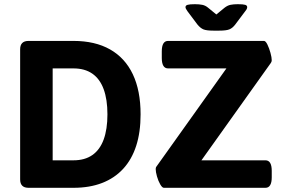

<svg xmlns="http://www.w3.org/2000/svg" viewBox="-20 -895 1351 915"><path d="M116 0Q76 0 76 -40V-660Q76 -700 116 -700H330Q433 -700 504.5 -659.5Q576 -619 613 -541Q650 -463 650 -350Q650 -265 629 -200Q608 -135 567 -90.5Q526 -46 466.5 -23Q407 0 330 0ZM231 -131H330Q384 -131 420 -156Q456 -181 474 -230Q492 -279 492 -350Q492 -421 474 -470Q456 -519 420 -544Q384 -569 330 -569H231ZM761 0Q753 0 743.5 -16.5Q734 -33 728 -54.5Q722 -76 722 -89Q722 -95 724 -99L1059 -569H781Q751 -569 751 -619V-650Q751 -700 781 -700H1238Q1246 -700 1254.5 -682.5Q1263 -665 1269 -643Q1275 -621 1275 -608Q1275 -600 1270 -594L940 -131H1245Q1275 -131 1275 -81V-50Q1275 0 1245 0ZM997 -749Q964 -749 949.5 -755Q935 -761 921 -778L873 -842Q869 -848 866.5 -852.5Q864 -857 864 -861Q864 -869 874 -872Q884 -875 909 -875Q929 -875 944 -872Q959 -869 972 -858L1011 -826L1050 -858Q1064 -869 1078.5 -872Q1093 -875 1113 -875Q1139 -875 1148.5 -872Q1158 -869 1158 -861Q1158 -857 1156 -852.5Q1154 -848 1149 -842L1101 -778Q1088 -761 1073 -755Q1058 -749 1025 -749Z"/></svg>

Font: Asap
Style: Regular
Weight: 400
Designer: Pablo Cosgaya
Foundry: Omnibus-Type
Version: Version 3.001